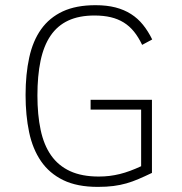

<svg xmlns="http://www.w3.org/2000/svg" viewBox="-20 -710 707 744"><path d="M530.8 -536.1Q516.6 -565.9 499.3 -587.4Q481.9 -608.9 459.5 -622.8Q437 -636.7 409.2 -643.3Q381.3 -649.9 346.2 -649.9Q286.6 -649.9 244.6 -630.4Q202.6 -610.8 176 -571.8Q149.4 -532.7 137.2 -474.6Q125 -416.5 125 -339.8Q125 -265.1 137.5 -206.5Q149.9 -147.9 178 -107.9Q206.1 -67.9 251.5 -46.9Q296.9 -25.9 362.8 -25.9Q384.3 -25.9 404.3 -28.3Q424.3 -30.8 444.1 -35.6Q463.9 -40.5 484.4 -48.1Q504.9 -55.7 526.9 -65.9V-285.2H331.1V-323.2H568.8V-40Q540.5 -26.4 517.1 -16.4Q493.7 -6.3 470 0.5Q446.3 7.3 419.9 10.7Q393.6 14.2 358.9 14.2Q278.8 14.2 225.1 -12Q171.4 -38.1 138.9 -85.4Q106.4 -132.8 92.8 -198Q79.1 -263.2 79.1 -341.8Q79.1 -422.4 93.3 -487.1Q107.4 -551.8 139.4 -596.7Q171.4 -641.6 223.1 -665.8Q274.9 -689.9 350.1 -689.9Q393.6 -689.9 427.5 -681.2Q461.4 -672.4 487.8 -655.5Q514.2 -638.7 534.2 -613.8Q554.2 -588.9 569.8 -557.1Z"/></svg>

Font: Clear Sans Thin
Style: Regular
Weight: 250
Foundry: Intel Corporation
Version: Version 1.00